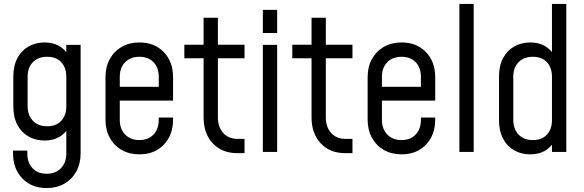

<svg xmlns="http://www.w3.org/2000/svg" viewBox="-20 -770 2961 973"><path d="M216.4 183Q140.2 183 93.1 134.2Q46 85.5 46 6.2V-6.8H118.5V8.8Q118.5 54.1 144.8 82.3Q171.1 110.5 216.5 110.5Q261.9 110.5 288.9 82.3Q316 54.1 316 8.8V-140.5L328.2 -124.2Q310.1 -93 279.3 -75.4Q248.5 -57.8 205.8 -57.8Q161.2 -57.8 125.4 -77.7Q89.5 -97.6 68.5 -136.5Q47.5 -175.4 47.5 -232V-381.2Q47.5 -437.5 68.5 -476.2Q89.5 -515 125.4 -534.9Q161.2 -554.8 205.8 -554.8Q248.5 -554.8 279.3 -537.2Q310.1 -519.6 328.2 -488.2L316 -472V-542.5H388.5V6.8Q388.5 59.4 366.6 99.2Q344.6 139 305.9 161Q267.2 183 216.4 183ZM219.1 -130.2Q265.2 -130.2 290.6 -158.1Q316 -185.9 316 -231.2V-381.2Q316 -427 290.4 -454.6Q264.9 -482.2 218.8 -482.2Q172.6 -482.2 146.3 -454.6Q120 -427 120 -381.2V-232Q120 -186.7 146.3 -158.5Q172.6 -130.2 219.1 -130.2Z M686.5 12.2Q635.6 12.2 596.9 -9.9Q558.2 -32 536.4 -71.8Q514.5 -111.6 514.5 -164.5V-378.8Q514.5 -431.2 536.4 -470.9Q558.2 -510.6 596.9 -532.7Q635.6 -554.8 686.5 -554.8Q762.9 -554.8 809.9 -506.2Q857 -457.8 857 -378.8V-260.2H572.5V-330.2H784.5V-381.2Q784.5 -427 758.2 -454.6Q731.9 -482.2 686.5 -482.2Q641.1 -482.2 614.1 -454.6Q587 -427 587 -381.2V-162Q587 -116.7 614.1 -88.5Q641.1 -60.2 686.5 -60.2Q731.9 -60.2 758.2 -88.5Q784.5 -116.7 784.5 -162V-174.5H857V-164.5Q857 -85.3 809.9 -36.5Q762.9 12.2 686.5 12.2Z M1183 6.2Q1105.6 6.2 1058.7 -43.1Q1011.8 -92.5 1011.8 -175.5V-474.8H914.2V-543.2H1011.8V-680H1084.2V-543.2H1219.2V-474.8H1084.2V-175.5Q1084.2 -126 1111.3 -96.1Q1138.4 -66.2 1183 -66.2H1219.2V6.2Z M1312 0V-542.5H1384.5V0ZM1312 -602.8V-720H1384.5V-602.8Z M1730 6.2Q1652.6 6.2 1605.7 -43.1Q1558.8 -92.5 1558.8 -175.5V-474.8H1461.2V-543.2H1558.8V-680H1631.2V-543.2H1766.2V-474.8H1631.2V-175.5Q1631.2 -126 1658.3 -96.1Q1685.4 -66.2 1730 -66.2H1766.2V6.2Z M2015 12.2Q1964.1 12.2 1925.4 -9.9Q1886.8 -32 1864.9 -71.8Q1843 -111.6 1843 -164.5V-378.8Q1843 -431.2 1864.9 -470.9Q1886.8 -510.6 1925.4 -532.7Q1964.1 -554.8 2015 -554.8Q2091.4 -554.8 2138.4 -506.2Q2185.5 -457.8 2185.5 -378.8V-260.2H1901V-330.2H2113V-381.2Q2113 -427 2086.7 -454.6Q2060.4 -482.2 2015 -482.2Q1969.6 -482.2 1942.6 -454.6Q1915.5 -427 1915.5 -381.2V-162Q1915.5 -116.7 1942.6 -88.5Q1969.6 -60.2 2015 -60.2Q2060.4 -60.2 2086.7 -88.5Q2113 -116.7 2113 -162V-174.5H2185.5V-164.5Q2185.5 -85.3 2138.4 -36.5Q2091.4 12.2 2015 12.2Z M2308 0V-750H2380.5V0Z M2667 12.2Q2622.5 12.2 2586.6 -7.7Q2550.8 -27.6 2529.8 -66.5Q2508.8 -105.4 2508.8 -162V-381.2Q2508.8 -437.5 2529.8 -476.2Q2550.8 -515 2586.6 -534.9Q2622.5 -554.8 2667 -554.8Q2709.8 -554.8 2740.6 -537.2Q2771.4 -519.6 2789.5 -488.2L2777.2 -472V-750H2849.8V0H2777.2V-70.5L2789.5 -54.2Q2771.4 -23 2740.6 -5.4Q2709.8 12.2 2667 12.2ZM2680.4 -60.2Q2726.5 -60.2 2751.9 -88.1Q2777.2 -115.9 2777.2 -161.2V-381.2Q2777.2 -427 2751.7 -454.6Q2726.1 -482.2 2680 -482.2Q2633.9 -482.2 2607.6 -454.6Q2581.2 -427 2581.2 -381.2V-162Q2581.2 -116.6 2607.6 -88.4Q2633.9 -60.2 2680.4 -60.2Z"/></svg>

Font: Mohave Light
Style: Regular
Weight: 300
Designer: Gumpita Rahayu
Foundry: Tokotype
Version: Version 2.003